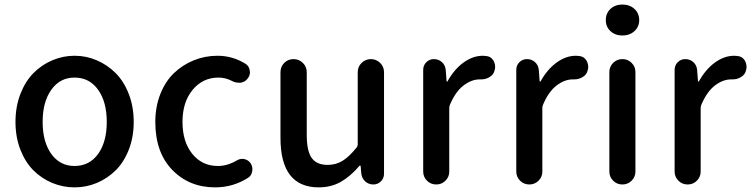

<svg xmlns="http://www.w3.org/2000/svg" viewBox="-20 -809 3300 842"><path d="M47.9 -274.4Q47.9 -340.8 69.3 -396.5Q90.8 -452.1 126.5 -488.3Q162.1 -524.4 209 -544.4Q255.9 -564.5 307.1 -564.5Q358.4 -564.5 404.8 -544.4Q451.2 -524.4 487.3 -488.3Q523.4 -452.1 544.9 -396.5Q566.4 -340.8 566.4 -274.4Q566.4 -208 544.9 -152.8Q523.4 -97.7 487.3 -62Q451.2 -26.4 404.8 -6.8Q358.4 12.7 307.1 12.7Q255.9 12.7 209 -6.8Q162.1 -26.4 126.5 -62Q90.8 -97.7 69.3 -152.8Q47.9 -208 47.9 -274.4ZM306.6 -81.1Q372.1 -81.1 410.2 -133.8Q448.2 -186.5 448.2 -274.4Q448.2 -362.3 410.2 -415.5Q372.1 -468.8 306.6 -468.8Q243.2 -468.8 205.1 -415.5Q167 -362.3 167 -274.4Q167 -186.5 205.1 -133.8Q243.2 -81.1 306.6 -81.1Z M923.8 12.7Q809.6 12.7 735.4 -64Q661.1 -140.6 661.1 -274.4Q661.1 -340.8 683.1 -396.5Q705.1 -452.1 742.7 -488.3Q780.3 -524.4 829.6 -544.4Q878.9 -564.5 933.6 -564.5Q1000 -564.5 1056.6 -529.3Q1073.2 -518.6 1075.2 -499Q1076.2 -496.1 1076.2 -492.2Q1076.2 -476.6 1065.4 -463.9Q1054.7 -449.2 1035.2 -446.3Q1031.2 -446.3 1027.3 -446.3Q1012.7 -446.3 999 -453.1Q969.7 -468.8 938.5 -468.8Q869.1 -468.8 824.7 -415Q780.3 -361.3 780.3 -274.4Q780.3 -187.5 823.2 -134.3Q866.2 -81.1 935.5 -81.1Q977.5 -81.1 1018.6 -105.5Q1030.3 -112.3 1043 -112.3Q1046.9 -112.3 1051.8 -111.3Q1069.3 -107.4 1079.1 -92.8Q1086.9 -81.1 1086.9 -66.4Q1086.9 -62.5 1085.9 -57.6Q1083 -38.1 1066.4 -28.3Q1001 12.7 923.8 12.7Z M1377.9 12.7Q1210 12.7 1210 -204.1V-492.2Q1210 -516.6 1226.6 -533.2Q1243.2 -549.8 1267.1 -549.8Q1291 -549.8 1308.1 -533.2Q1325.2 -516.6 1325.2 -492.2V-217.8Q1325.2 -147.5 1346.7 -116.7Q1368.2 -85.9 1417 -85.9Q1453.1 -85.9 1481.9 -103.5Q1510.7 -121.1 1543.9 -162.1Q1548.8 -168 1548.8 -175.8V-492.2Q1548.8 -516.6 1565.9 -533.2Q1583 -549.8 1606.4 -549.8Q1629.9 -549.8 1647 -533.2Q1664.1 -516.6 1664.1 -492.2V-46.9Q1664.1 -27.3 1650.4 -13.7Q1636.7 0 1617.2 0Q1596.7 0 1582 -13.2Q1567.4 -26.4 1564.5 -46.9L1561.5 -81.1Q1560.5 -83 1559.1 -83Q1557.6 -83 1556.6 -82Q1516.6 -35.2 1474.1 -11.2Q1431.6 12.7 1377.9 12.7Z M1835.9 -56.6V-502.9Q1835.9 -522.5 1849.6 -536.1Q1863.3 -549.8 1882.8 -549.8Q1903.3 -549.8 1918 -536.6Q1932.6 -523.4 1934.6 -502.9L1938.5 -452.1Q1939.5 -451.2 1940.9 -451.2Q1942.4 -451.2 1942.4 -452.1Q1971.7 -504.9 2012.7 -534.7Q2053.7 -564.5 2097.7 -564.5Q2104.5 -564.5 2110.4 -563.5Q2131.8 -562.5 2143.6 -543.9Q2151.4 -530.3 2151.4 -514.6Q2151.4 -508.8 2149.4 -502Q2145.5 -482.4 2127.9 -471.7Q2111.3 -460.9 2090.8 -460.9Q2089.8 -460.9 2088.9 -460.9Q2086.9 -460.9 2084 -460.9Q2047.9 -460.9 2012.7 -434.1Q1977.5 -407.2 1953.1 -349.6Q1950.2 -342.8 1950.2 -335.9V-56.6Q1950.2 -33.2 1933.6 -16.6Q1917 0 1893.1 0Q1869.1 0 1852.5 -16.6Q1835.9 -33.2 1835.9 -56.6Z M2244.1 -56.6V-502.9Q2244.1 -522.5 2257.8 -536.1Q2271.5 -549.8 2291 -549.8Q2311.5 -549.8 2326.2 -536.6Q2340.8 -523.4 2342.8 -502.9L2346.7 -452.1Q2347.7 -451.2 2349.1 -451.2Q2350.6 -451.2 2350.6 -452.1Q2379.9 -504.9 2420.9 -534.7Q2461.9 -564.5 2505.9 -564.5Q2512.7 -564.5 2518.6 -563.5Q2540 -562.5 2551.8 -543.9Q2559.6 -530.3 2559.6 -514.6Q2559.6 -508.8 2557.6 -502Q2553.7 -482.4 2536.1 -471.7Q2519.5 -460.9 2499 -460.9Q2498 -460.9 2497.1 -460.9Q2495.1 -460.9 2492.2 -460.9Q2456.1 -460.9 2420.9 -434.1Q2385.7 -407.2 2361.3 -349.6Q2358.4 -342.8 2358.4 -335.9V-56.6Q2358.4 -33.2 2341.8 -16.6Q2325.2 0 2301.3 0Q2277.3 0 2260.7 -16.6Q2244.1 -33.2 2244.1 -56.6Z M2652.3 -56.6V-493.2Q2652.3 -516.6 2668.9 -533.2Q2685.5 -549.8 2709.5 -549.8Q2733.4 -549.8 2750 -533.2Q2766.6 -516.6 2766.6 -493.2V-56.6Q2766.6 -33.2 2750 -16.6Q2733.4 0 2709.5 0Q2685.5 0 2668.9 -16.6Q2652.3 -33.2 2652.3 -56.6ZM2636.7 -720.7Q2636.7 -751 2657.2 -770Q2677.7 -789.1 2709.5 -789.1Q2741.2 -789.1 2762.2 -770Q2783.2 -751 2783.2 -720.7Q2783.2 -691.4 2762.2 -672.4Q2741.2 -653.3 2709.5 -653.3Q2677.7 -653.3 2657.2 -672.4Q2636.7 -691.4 2636.7 -720.7Z M2938.5 -56.6V-502.9Q2938.5 -522.5 2952.1 -536.1Q2965.8 -549.8 2985.4 -549.8Q3005.9 -549.8 3020.5 -536.6Q3035.2 -523.4 3037.1 -502.9L3041 -452.1Q3042 -451.2 3043.5 -451.2Q3044.9 -451.2 3044.9 -452.1Q3074.2 -504.9 3115.2 -534.7Q3156.2 -564.5 3200.2 -564.5Q3207 -564.5 3212.9 -563.5Q3234.4 -562.5 3246.1 -543.9Q3253.9 -530.3 3253.9 -514.6Q3253.9 -508.8 3252 -502Q3248 -482.4 3230.5 -471.7Q3213.9 -460.9 3193.4 -460.9Q3192.4 -460.9 3191.4 -460.9Q3189.5 -460.9 3186.5 -460.9Q3150.4 -460.9 3115.2 -434.1Q3080.1 -407.2 3055.7 -349.6Q3052.7 -342.8 3052.7 -335.9V-56.6Q3052.7 -33.2 3036.1 -16.6Q3019.5 0 2995.6 0Q2971.7 0 2955.1 -16.6Q2938.5 -33.2 2938.5 -56.6Z"/></svg>

Font: Gen Jyuu Gothic P Medium
Style: Regular
Weight: 500
Designer: [Source Han Sans]
Ryoko NISHIZUKA  (kana & ideographs); Paul D. Hunt (Latin, Greek & Cyrillic); Wenlong ZHANG  (bopomofo
Version: Version 1.002.20150607